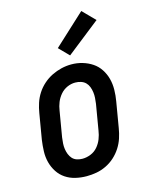

<svg xmlns="http://www.w3.org/2000/svg" viewBox="-118 -857 736 941"><g transform="rotate(-15 250.0 -386.5)"><path d="M204 8Q175 8 147.5 1.5Q120 -5 97.5 -20Q75 -35 60 -58Q45 -81 38 -108Q31 -135 32 -164Q33 -193 37 -221L59 -351Q63 -376 71 -400.5Q79 -425 93.5 -447.5Q108 -470 128.5 -488Q149 -506 172.5 -517.5Q196 -529 221 -535Q246 -541 272 -541Q301 -541 328 -533Q355 -525 377.5 -510Q400 -495 415 -472Q430 -449 437 -422.5Q444 -396 443.5 -366.5Q443 -337 438 -309L416 -179Q412 -154 404 -129.5Q396 -105 381.5 -82.5Q367 -60 347 -42Q327 -24 303 -12.5Q279 -1 254 3.5Q229 8 204 8ZM206 -80Q227 -80 248 -88.5Q269 -97 283.5 -114Q298 -131 306 -151.5Q314 -172 317 -193L339 -323Q341 -338 342 -352.5Q343 -367 341 -381.5Q339 -396 334 -409Q329 -422 319.5 -431.5Q310 -441 296 -445.5Q282 -450 267 -450Q246 -450 226 -441Q206 -432 191.5 -415Q177 -398 169 -378Q161 -358 158 -337L136 -207Q134 -192 133 -177.5Q132 -163 134 -149Q136 -135 141 -122Q146 -109 155 -99Q164 -89 177.5 -84.5Q191 -80 206 -80ZM278 -585 229 -635 387 -781 448 -719Z"/></g></svg>

Font: Iosevka Slab Semibold
Style: Italic
Weight: 600
Italic angle: -9°
Monospace: yes
Designer: Belleve Invis
Foundry: Belleve Invis
Version: Version 11.1.1; ttfautohint (v1.8.3)